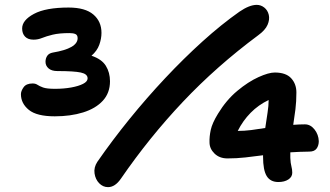

<svg xmlns="http://www.w3.org/2000/svg" viewBox="-20 -741 1356 789"><path d="M424 28Q403 28 387.5 12Q372 -4 368.5 -28.5Q365 -53 380 -76Q441 -164 511.5 -251Q582 -338 658.5 -419.5Q735 -501 812.5 -571Q890 -641 964 -693Q1005 -721 1035 -721Q1052 -721 1066 -710Q1080 -699 1084.5 -680Q1089 -661 1079.5 -639Q1070 -617 1041 -596Q870 -469 732 -323Q594 -177 477 -7Q453 28 424 28ZM205 -263Q131 -263 98.5 -289.5Q66 -316 66 -354Q66 -367 77 -382.5Q88 -398 114 -398Q126 -398 134 -392.5Q142 -387 157 -381.5Q172 -376 206 -376Q242 -376 272.5 -381.5Q303 -387 321.5 -396.5Q340 -406 340 -419Q340 -437 312 -443Q284 -449 216 -449Q192 -449 179.5 -460Q167 -471 167 -487Q167 -501 174 -511.5Q181 -522 197 -525Q299 -542 299 -584Q299 -597 290 -601Q281 -605 266 -605Q223 -605 196.5 -598.5Q170 -592 153 -585Q136 -578 118 -578Q95 -578 83 -590.5Q71 -603 71 -624Q71 -658 119.5 -684Q168 -710 262 -710Q330 -710 363.5 -681.5Q397 -653 397 -606Q397 -582 388 -557Q379 -532 356 -512Q398 -498 415 -470.5Q432 -443 432 -407Q432 -359 402.5 -327Q373 -295 321.5 -279Q270 -263 205 -263ZM1124 7Q1091 7 1076 -17.5Q1061 -42 1061 -97Q1061 -101 1061 -103Q1024 -98 988 -94Q952 -90 915 -90Q882 -90 861.5 -110Q841 -130 841 -156Q840 -179 846 -207Q852 -235 876 -274Q910 -330 955 -367.5Q1000 -405 1042 -424Q1084 -443 1109 -443Q1155 -443 1176.5 -419.5Q1198 -396 1198 -361Q1198 -324 1194 -291.5Q1190 -259 1185 -228Q1210 -230 1233 -230Q1256 -230 1272.5 -209Q1289 -188 1290 -161Q1290 -143 1281 -130.5Q1272 -118 1251 -118Q1230 -118 1211 -117Q1192 -116 1173 -115Q1173 -103 1173 -92Q1174 -70 1177.5 -57.5Q1181 -45 1181 -31Q1181 -14 1165 -3.5Q1149 7 1124 7ZM1084 -330Q1042 -310 1010 -277.5Q978 -245 957 -203Q984 -203 1012 -206.5Q1040 -210 1070 -215Q1075 -249 1079.5 -278Q1084 -307 1084 -330Z"/></svg>

Font: Shantell Sans Normal
Style: Regular
Weight: 600
Designer: Stephen Nixon, Anya Danilova, Shantell Martin
Foundry: Arrow Type
Version: Version 1.009;[a7da0bfa3]